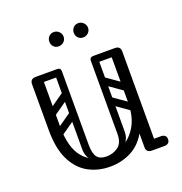

<svg xmlns="http://www.w3.org/2000/svg" viewBox="-123 -776 839 886"><g transform="rotate(-20 296.5 -332.5)"><path d="M270 4Q211 4 163.5 -22Q116 -48 88 -104.5Q60 -161 60 -251H115Q115 -144 157.5 -95Q200 -46 270 -46Q316 -46 356.5 -67.5Q397 -89 422.5 -134.5Q448 -180 448 -251H483Q483 -161 454 -104.5Q425 -48 377 -22Q329 4 270 4ZM88 -225Q60 -225 60 -251V-477Q60 -503 88 -503Q115 -503 115 -477V-251Q115 -225 88 -225ZM476 0Q448 0 448 -26V-477Q448 -503 476 -503Q503 -503 503 -477V-26Q503 0 476 0ZM453 -24Q453 -29 456 -34Q459 -39 463 -43Q465 -45 470.5 -46.5Q476 -48 487 -48H538Q550 -48 557 -41Q563 -36 563 -24Q563 -13 557 -7Q550 0 538 0H487Q466 0 462 -7Q455 -11 453 -24ZM193 -503Q210 -503 210 -486V-124Q210 -107 193 -107Q175 -107 175 -123V-485Q175 -503 193 -503ZM270 -46Q302 -46 327 -64Q352 -82 352 -127V-222H387V-124Q387 -94 369 -72.5Q351 -51 321.5 -39Q292 -27 259 -27ZM270 -46 280 -27Q231 -27 203 -52Q175 -77 175 -114V-222H210V-127Q210 -82 224 -64Q238 -46 270 -46ZM492 -486Q492 -468 474 -468H371Q353 -468 353 -486Q353 -503 372 -503H475Q492 -503 492 -486ZM208 -486Q208 -468 190 -468H87Q69 -468 69 -486Q69 -503 88 -503H191Q208 -503 208 -486ZM477 -305Q467 -292 454 -301L360 -367Q346 -376 357 -392Q367 -405 380 -396L474 -330Q479 -326 480.5 -319.5Q482 -313 477 -305ZM477 -207Q467 -194 454 -203L360 -269Q346 -278 357 -294Q367 -307 380 -298L474 -232Q479 -228 480.5 -221.5Q482 -215 477 -207ZM370 -503Q387 -503 387 -486V-154Q387 -137 370 -137Q352 -137 352 -153V-485Q352 -503 370 -503ZM466 -503Q483 -503 483 -486V-154Q483 -137 466 -137Q448 -137 448 -153V-485Q448 -503 466 -503ZM117 -308Q102 -297 93 -311Q89 -316 88.5 -323Q88 -330 96 -336L173 -390Q188 -400 198 -386Q202 -380 201.5 -373.5Q201 -367 194 -362ZM117 -210Q102 -199 93 -213Q89 -218 88.5 -225Q88 -232 96 -238L173 -292Q188 -302 198 -288Q202 -282 201.5 -275.5Q201 -269 194 -264ZM356 -599Q341 -599 331.5 -609Q322 -619 322 -634Q322 -648 331.5 -658.5Q341 -669 356 -669Q371 -669 381.5 -658.5Q392 -648 392 -634Q392 -619 381.5 -609Q371 -599 356 -599ZM236 -599Q221 -599 211.5 -609Q202 -619 202 -634Q202 -648 211.5 -658.5Q221 -669 236 -669Q251 -669 261.5 -658.5Q272 -648 272 -634Q272 -619 261.5 -609Q251 -599 236 -599Z"/></g></svg>

Font: Agu Display
Style: Regular
Weight: 400
Designer: Oluwaseun Badejo
Version: Version 1.103